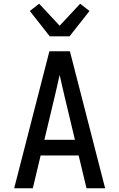

<svg xmlns="http://www.w3.org/2000/svg" viewBox="-20 -1010 640 1030"><path d="M56 0 245 -735H355L544 0H444L402 -176H198L156 0ZM382 -260 327 -490Q320 -519 313.5 -548.5Q307 -578 300 -608Q293 -578 286.5 -548.5Q280 -519 273 -490L218 -260ZM247 -815 140 -951 190 -990 300 -872 410 -990 460 -951 353 -815Z"/></svg>

Font: Iosevka Fixed Medium Extended
Style: Regular
Weight: 500
Width: 7
Monospace: yes
Designer: Belleve Invis
Foundry: Belleve Invis
Version: Version 24.1.1; ttfautohint (v1.8.4)